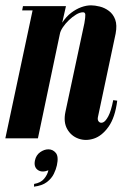

<svg xmlns="http://www.w3.org/2000/svg" viewBox="-49 -518 499 719"><path d="M-29 0 73 -479H34L37 -495H198L184 -433Q199 -456 217.5 -470Q236 -484 255 -491Q274 -498 292 -498Q306 -498 324.5 -493.5Q343 -489 359 -477Q375 -465 382.5 -444.5Q390 -424 384 -392L318 -81Q315 -69 321 -62.5Q327 -56 336.5 -59.5Q346 -63 356.5 -82.5Q367 -102 375 -143L390 -141Q382 -78 357.5 -43.5Q333 -9 302.5 1Q272 11 244.5 1Q217 -9 202.5 -35Q188 -61 196 -99L267 -431Q271 -454 270.5 -463Q270 -472 262 -472Q250 -472 236 -463.5Q222 -455 209 -442.5Q196 -430 186.5 -416Q177 -402 175 -390L93 0ZM132.2 119.8Q107.6 129.4 92.3 118.3Q77 107.2 81.8 83.2Q86 62.8 101.3 52Q116.6 41.2 132.2 41.2Q149 41.2 160.1 54.7Q171.2 68.2 164 101.2Q161 115.6 152.6 133Q144.2 150.4 126.5 163.9Q108.8 177.4 78.2 181L78.8 170.8Q103.4 166.6 116 151.6Q128.6 136.6 132.2 119.8Z"/></svg>

Font: Emberly Black
Style: Italic
Weight: 900
Italic angle: -12°
Designer: Rajesh Rajput
Foundry: Rajesh Rajput
Version: Version 1.000